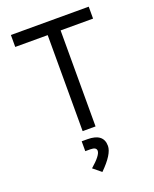

<svg xmlns="http://www.w3.org/2000/svg" viewBox="-173 -790 932 1159"><g transform="rotate(-20 293.0 -210.0)"><path d="M251.5 0V-616.7H43V-693.4H543V-616.7H334.5V0ZM279.3 272.5 228 230.5Q296.4 171.4 296.4 142.6Q296.4 119.1 258.3 119.1H225.1V55.7H261.7Q364.7 55.7 364.7 135.7Q364.7 188.5 279.3 272.5Z"/></g></svg>

Font: Cascadia Code NF SemiLight
Style: Regular
Weight: 350
Monospace: yes
Designer: Aaron Bell
Foundry: Saja Typeworks
Version: Version 2404.023; ttfautohint (v1.8.4)